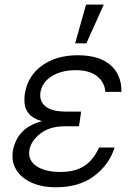

<svg xmlns="http://www.w3.org/2000/svg" viewBox="-20 -788 579 818"><path d="M318.2 -260.3H317.8L316.4 -250H254.6Q191.4 -249.6 151.8 -218.9Q112.2 -188.2 105.1 -148.1Q98.4 -105.5 135.1 -80.4Q171.9 -55.4 237.2 -55.4Q300.4 -55.4 339.3 -81Q378.2 -106.5 402 -159.4H468.4Q444.2 -84.9 380.3 -37.5Q316.4 9.9 218.4 9.9Q158 9.9 114 -10.1Q70 -30.2 48.7 -65.7Q27.3 -101.2 35.2 -147.7Q38.7 -167.6 50.1 -191.8Q61.4 -215.9 87 -237.6Q112.6 -259.2 158.4 -271.7Q119.3 -283.4 103.2 -303.4Q87 -323.5 84.9 -346.8Q82.7 -370 86.3 -391Q99.4 -466.6 160.3 -509.6Q221.2 -552.6 310.7 -552.6Q402 -552.6 449.9 -511.5Q497.9 -470.5 497.5 -396.7H429Q425.8 -437.5 393.6 -463.2Q361.5 -489 302.2 -489Q242.2 -489 201 -463.6Q159.8 -438.2 152.3 -394.9Q146.7 -357.6 173.3 -335Q199.9 -312.5 264.2 -312.5H325.6ZM300.1 -603.3 346.6 -768.5H422.2L348 -603.3Z"/></svg>

Font: Inter UI Light
Style: Italic
Weight: 300
Italic angle: 9.39999°
Designer: Rasmus Andersson
Foundry: rsms
Version: 3.2;8d6f07862